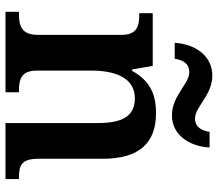

<svg xmlns="http://www.w3.org/2000/svg" viewBox="-67 -726 793 699"><g transform="rotate(90 329.5 -376.5)"><path d="M400 -606C471 -606 513 -669 517 -743H460C456 -716 444 -690 411 -690C369 -690 326 -753 255 -753C183 -753 140 -690 136 -616H194C198 -643 209 -669 243 -669C286 -669 328 -606 400 -606ZM23 0H316V-49H311C267 -49 237 -58 237 -115V-313C237 -397 262 -471 338 -471C406 -471 428 -421 428 -335V0H632V-49H627C582 -49 558 -58 558 -120V-354C558 -490 498 -548 392 -548C320 -548 273 -524 238 -461H233L220 -536H28V-487H33C77 -487 107 -478 107 -421V-119C107 -58 75 -49 30 -49H23Z"/></g></svg>

Font: Noto Serif Georgian SemiBold
Style: Regular
Weight: 600
Designer: Monotype Design Team, Akaki Razmadze
Foundry: Google LLC
Version: Version 2.003